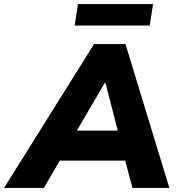

<svg xmlns="http://www.w3.org/2000/svg" viewBox="-73 -921 876 941"><path d="M-53 0 388 -705H542L757 0H576L527 -185L582 -134H178L248 -182L142 0ZM440 -514 283 -245 262 -281H546L514 -243L444 -514ZM293 -796 309 -901H677L661 -796Z"/></svg>

Font: Nunito Sans 10pt Black
Style: Italic
Weight: 900
Italic angle: -9°
Designer: Vernon Adams
Foundry: Vernon Adams
Version: Version 3.101;gftools[0.9.27]